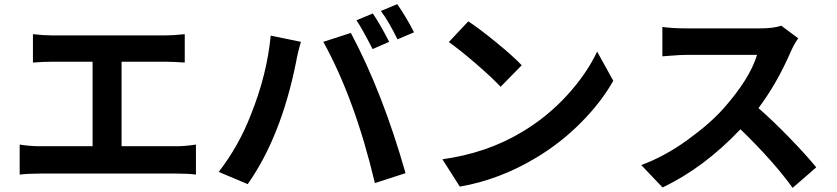

<svg xmlns="http://www.w3.org/2000/svg" viewBox="-20 -863 4040 927"><path d="M139 -698Q191 -692 234 -692H778Q814 -692 872 -698V-561Q812 -565 778 -565H567V-157H832Q874 -157 926 -165V-20Q890 -25 832 -25H173Q116 -25 75 -20V-165Q125 -157 173 -157H427V-565H234Q189 -565 139 -561Z M1780 -798Q1816 -745 1859 -661L1779 -626Q1725 -731 1701 -765ZM1898 -843Q1943 -778 1979 -707L1899 -673Q1859 -756 1819 -810ZM1192 -311Q1269 -503 1287 -691L1433 -661Q1419 -616 1409 -561Q1337 -203 1176 26L1036 -33Q1134 -160 1192 -311ZM1790 21Q1694 -384 1541 -661L1674 -704Q1827 -417 1938 -27Z M2241 -760Q2297 -723 2377 -657.5Q2457 -592 2499 -548L2397 -444Q2357 -487 2279 -554.5Q2201 -622 2147 -660ZM2116 -94Q2331 -124 2499 -225Q2622 -298 2717.5 -402.5Q2813 -507 2863 -614L2941 -473Q2883 -370 2786 -272Q2689 -174 2571 -103Q2392 5 2200 38Z M3834 -678Q3815 -652 3799 -616Q3732 -461 3642 -341Q3712 -280 3792.5 -197Q3873 -114 3921 -55L3807 44Q3713 -86 3555 -239Q3379 -53 3179 42L3076 -66Q3190 -108 3299.5 -187.5Q3409 -267 3472 -338Q3600 -482 3635 -598H3296Q3263 -598 3223.5 -594.5Q3184 -591 3178 -591V-733Q3225 -726 3296 -726H3649Q3715 -726 3752 -739Z"/></svg>

Font: Swei Fan Sans CJK TC
Style: Bold
Weight: 700
Version: Version 2.130